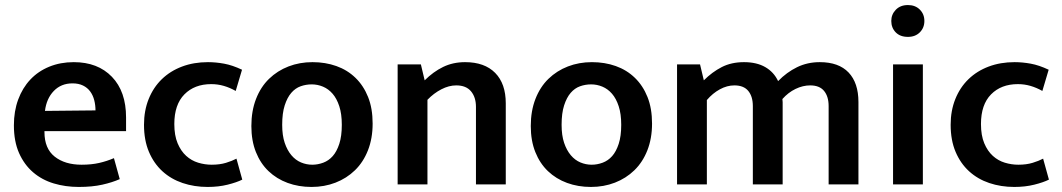

<svg xmlns="http://www.w3.org/2000/svg" viewBox="-20 -730 4202 760"><path d="M479 -211H156V-207Q156 -142 196.5 -110Q237 -78 303 -78Q342 -78 372.5 -85Q403 -92 431 -104L454 -21Q425 -8 385 1Q345 10 292 10Q239 10 192.5 -4Q146 -18 111 -48Q76 -78 55.5 -124Q35 -170 35 -234Q35 -290 52 -336Q69 -382 100 -415Q131 -448 175 -466Q219 -484 272 -484Q367 -484 423 -426Q479 -368 479 -265ZM358 -293Q358 -314 353 -333.5Q348 -353 337 -368Q326 -383 308.5 -391.5Q291 -400 267 -400Q222 -400 193 -370Q164 -340 158 -291Z M818 -78Q850 -78 874.5 -85.5Q899 -93 916 -102L939 -19Q917 -8 881 1Q845 10 802 10Q749 10 703 -5.5Q657 -21 623 -52Q589 -83 569.5 -129Q550 -175 550 -236Q550 -292 568.5 -338Q587 -384 620.5 -416.5Q654 -449 700.5 -466.5Q747 -484 803 -484Q834 -484 867 -478Q900 -472 938 -454L913 -370Q890 -383 866 -390Q842 -397 816 -397Q750 -397 710 -356.5Q670 -316 670 -239Q670 -194 683 -163Q696 -132 717 -113Q738 -94 764.5 -86Q791 -78 818 -78Z M1455 -241Q1455 -182 1436.5 -135Q1418 -88 1385 -56Q1352 -24 1308 -7Q1264 10 1213 10Q1162 10 1118.5 -6Q1075 -22 1043 -52.5Q1011 -83 993 -128Q975 -173 975 -231Q975 -291 993.5 -338.5Q1012 -386 1045 -418Q1078 -450 1122 -467Q1166 -484 1217 -484Q1268 -484 1311.5 -468.5Q1355 -453 1387 -422Q1419 -391 1437 -346Q1455 -301 1455 -241ZM1333 -236Q1333 -279 1323 -309.5Q1313 -340 1296.5 -359Q1280 -378 1258.5 -387Q1237 -396 1214 -396Q1191 -396 1170 -388.5Q1149 -381 1133 -362.5Q1117 -344 1107 -313Q1097 -282 1097 -236Q1097 -194 1107 -164.5Q1117 -135 1133.5 -115.5Q1150 -96 1171.5 -87Q1193 -78 1216 -78Q1238 -78 1259.5 -86Q1281 -94 1297 -112Q1313 -130 1323 -160.5Q1333 -191 1333 -236Z M1672 0H1554V-475H1646L1661 -412Q1695 -446 1734 -465Q1773 -484 1821 -484Q1898 -484 1940 -441.5Q1982 -399 1982 -321V0H1864V-307Q1864 -345 1844.5 -368.5Q1825 -392 1786 -392Q1757 -392 1727 -376.5Q1697 -361 1672 -335Z M2561 -241Q2561 -182 2542.5 -135Q2524 -88 2491 -56Q2458 -24 2414 -7Q2370 10 2319 10Q2268 10 2224.5 -6Q2181 -22 2149 -52.5Q2117 -83 2099 -128Q2081 -173 2081 -231Q2081 -291 2099.5 -338.5Q2118 -386 2151 -418Q2184 -450 2228 -467Q2272 -484 2323 -484Q2374 -484 2417.5 -468.5Q2461 -453 2493 -422Q2525 -391 2543 -346Q2561 -301 2561 -241ZM2439 -236Q2439 -279 2429 -309.5Q2419 -340 2402.5 -359Q2386 -378 2364.5 -387Q2343 -396 2320 -396Q2297 -396 2276 -388.5Q2255 -381 2239 -362.5Q2223 -344 2213 -313Q2203 -282 2203 -236Q2203 -194 2213 -164.5Q2223 -135 2239.5 -115.5Q2256 -96 2277.5 -87Q2299 -78 2322 -78Q2344 -78 2365.5 -86Q2387 -94 2403 -112Q2419 -130 2429 -160.5Q2439 -191 2439 -236Z M2778 0H2660V-475H2751L2766 -412Q2799 -445 2837 -464.5Q2875 -484 2925 -484Q2975 -484 3009 -464.5Q3043 -445 3060 -409Q3094 -444 3135 -464Q3176 -484 3225 -484Q3300 -484 3339 -443Q3378 -402 3378 -326V0H3260V-310Q3260 -348 3242 -370Q3224 -392 3187 -392Q3158 -392 3129 -378Q3100 -364 3077 -338Q3078 -331 3078 -325.5Q3078 -320 3078 -313V0H2960V-310Q2960 -348 2942 -370Q2924 -392 2887 -392Q2858 -392 2829.5 -376.5Q2801 -361 2778 -334Z M3515 0V-475H3633V0ZM3574 -584Q3543 -584 3525.5 -602Q3508 -620 3508 -647Q3508 -673 3526 -691.5Q3544 -710 3574 -710Q3603 -710 3621 -692Q3639 -674 3639 -647Q3639 -620 3621 -602Q3603 -584 3574 -584Z M4011 -78Q4043 -78 4067.5 -85.5Q4092 -93 4109 -102L4132 -19Q4110 -8 4074 1Q4038 10 3995 10Q3942 10 3896 -5.5Q3850 -21 3816 -52Q3782 -83 3762.5 -129Q3743 -175 3743 -236Q3743 -292 3761.5 -338Q3780 -384 3813.5 -416.5Q3847 -449 3893.5 -466.5Q3940 -484 3996 -484Q4027 -484 4060 -478Q4093 -472 4131 -454L4106 -370Q4083 -383 4059 -390Q4035 -397 4009 -397Q3943 -397 3903 -356.5Q3863 -316 3863 -239Q3863 -194 3876 -163Q3889 -132 3910 -113Q3931 -94 3957.5 -86Q3984 -78 4011 -78Z"/></svg>

Font: Mukta Malar SemiBold
Style: Regular
Weight: 600
Designer: Aadarsh Rajan, Girish Dalvi, Yashodeep Gholap
Foundry: Ek Type
Version: Version 2.538;PS 1.000;hotconv 16.6.51;makeotf.lib2.5.65220;